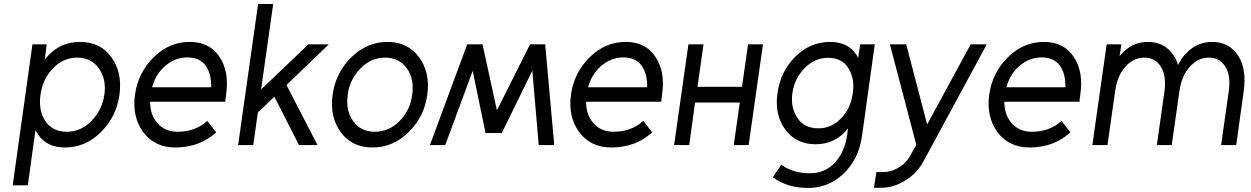

<svg xmlns="http://www.w3.org/2000/svg" viewBox="-20 -720 6209 953"><path d="M212 -500 202 -424Q206 -429 211 -434.5Q216 -440 220 -445Q283 -512 377 -512Q479 -512 533 -436Q588 -360 573 -250Q558 -141 481 -64Q404 12 303 12Q211 12 168 -54Q165 -58 162 -63.5Q159 -69 156 -74L118 200H43L141 -500ZM311 -66Q382 -66 434 -120Q487 -174 498 -250Q509 -326 471 -380Q433 -434 363 -434Q294 -434 243 -381Q192 -328 181 -250Q170 -172 205 -119Q241 -66 311 -66Z M1098 -215 1102 -250Q1119 -363 1070 -437Q1021 -512 922 -512Q820 -512 743 -436Q665 -359 650 -250Q635 -140 691 -64Q748 12 850 12Q971 12 1053 -63L1009 -120Q950 -66 861 -66Q799 -66 761 -109Q743 -130 734 -156.5Q725 -183 725 -215ZM910 -435Q971 -435 1001 -394Q1030 -352 1028 -287H735Q753 -352 799 -392Q849 -435 910 -435Z M1162 0H1237L1260 -162L1342 -240L1464 0H1556L1402 -298L1612 -500H1511L1276 -276L1336 -700H1261Z M1903 -512Q1802 -512 1724 -436Q1646 -359 1631 -250Q1616 -140 1671 -64Q1727 12 1829 12Q1931 12 2008 -64Q2086 -140 2101 -250Q2116 -360 2060 -436Q2004 -512 1903 -512ZM1891 -434Q1962 -434 2000 -380Q2037 -327 2026 -250Q2021 -211 2005.5 -179Q1990 -147 1964 -120Q1911 -66 1840 -66Q1770 -66 1732 -120Q1695 -173 1706 -250Q1711 -289 1727 -321.5Q1743 -354 1769 -380Q1821 -434 1891 -434Z M2390 -60H2471L2375 -500H2299ZM2114 0H2190L2375 -500H2299ZM2654 0H2731L2686 -500H2611ZM2390 -60H2471L2686 -500H2611Z M3262 -215 3266 -250Q3283 -363 3234 -437Q3185 -512 3086 -512Q2984 -512 2907 -436Q2829 -359 2814 -250Q2799 -140 2855 -64Q2912 12 3014 12Q3135 12 3217 -63L3173 -120Q3114 -66 3025 -66Q2963 -66 2925 -109Q2907 -130 2898 -156.5Q2889 -183 2889 -215ZM3074 -435Q3135 -435 3165 -394Q3194 -352 3192 -287H2899Q2917 -352 2963 -392Q3013 -435 3074 -435Z M3326 0H3401L3430 -211H3652L3622 0H3696L3767 -500H3693L3663 -289H3442L3472 -500H3397Z M4091 -433Q4158 -433 4190 -383Q4224 -331 4213 -258Q4203 -183 4155 -133Q4108 -83 4042 -83Q3973 -83 3939 -133Q3903 -185 3913 -258Q3924 -332 3974 -382Q4024 -433 4091 -433ZM4100 -512Q4001 -512 3927 -438Q3854 -365 3839 -258Q3824 -150 3877 -78Q3931 -4 4028 -4Q4117 -4 4176 -67Q4179 -71 4182 -75Q4185 -79 4189 -82L4184 -44Q4171 36 4124 87Q4076 140 3999 140Q3914 140 3858 97L3816 160Q3888 213 3991 213Q4093 213 4168 141Q4243 69 4259 -48L4322 -500H4250L4239 -431Q4238 -436 4235.5 -440Q4233 -444 4231 -448Q4189 -512 4100 -512Z M4397 -500 4528 -1 4500 49Q4480 88 4442 111Q4405 134 4364 134H4330L4318 212H4353Q4416 212 4473 176Q4503 158 4525.5 134Q4548 110 4564 80L4878 -500H4798L4582 -102L4478 -500Z M5338 -215 5342 -250Q5359 -363 5310 -437Q5261 -512 5162 -512Q5060 -512 4983 -436Q4905 -359 4890 -250Q4875 -140 4931 -64Q4988 12 5090 12Q5211 12 5293 -63L5249 -120Q5190 -66 5101 -66Q5039 -66 5001 -109Q4983 -130 4974 -156.5Q4965 -183 4965 -215ZM5150 -435Q5211 -435 5241 -394Q5270 -352 5268 -287H4975Q4993 -352 5039 -392Q5089 -435 5150 -435Z M6116 0 6153 -266Q6161 -322 6154 -366.5Q6147 -411 6125 -445Q6080 -512 5997 -512Q5915 -512 5858 -445Q5849 -435 5841.5 -423Q5834 -411 5827 -397Q5824 -410 5818 -422.5Q5812 -435 5805 -445Q5761 -512 5677 -512Q5599 -512 5545 -450Q5543 -448 5541 -445.5Q5539 -443 5537 -441L5546 -500H5473L5402 0H5477L5515 -267Q5525 -344 5566 -389Q5606 -434 5660 -434Q5714 -434 5742 -389Q5770 -345 5760 -267L5722 0H5796L5834 -267Q5845 -344 5886 -389Q5926 -434 5980 -434Q6034 -434 6062 -389Q6090 -345 6079 -267L6041 0Z"/></svg>

Font: Unageo
Style: Regular-Italic
Weight: 400
Designer: Richard Sepsi
Foundry: Richard Sepsi
Version: Version 2.000